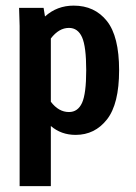

<svg xmlns="http://www.w3.org/2000/svg" viewBox="-20 -465 478 673"><path d="M397.5 -218.8Q397.5 -100.6 355 -46.4Q312.5 7.8 245.1 7.8Q194.3 7.8 158.2 -23.4V187.5H48.8V-374L46.9 -437.5H132.8L137.7 -407.2Q179.7 -445.3 238.3 -445.3Q311.5 -445.3 354.5 -391.6Q397.5 -337.9 397.5 -218.8ZM282.2 -218.8Q282.2 -301.8 267.6 -334.5Q252.9 -367.2 221.7 -367.2Q186.5 -367.2 158.2 -330.1V-108.4Q185.5 -72.3 221.7 -72.3Q252.9 -72.3 267.6 -104.5Q282.2 -136.7 282.2 -218.8Z"/></svg>

Font: Sudo
Style: Bold
Weight: 700
Monospace: yes
Designer: Jens Kutilek
Foundry: Jens Kutilek
Version: Version 0.040